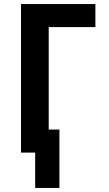

<svg xmlns="http://www.w3.org/2000/svg" viewBox="-20 -755 540 950"><path d="M154 175V0H84V-735H452V-621H221V-114H274V175Z"/></svg>

Font: Iosevka SS04 Heavy
Style: Regular
Weight: 900
Monospace: yes
Designer: Belleve Invis
Foundry: Belleve Invis
Version: Version 19.0.0; ttfautohint (v1.8.4)